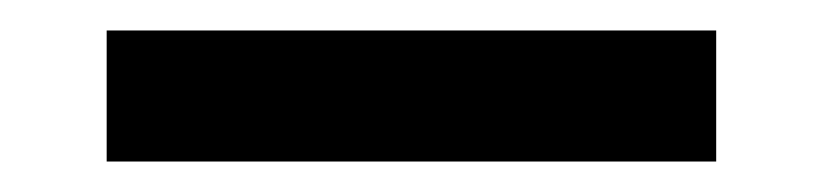

<svg xmlns="http://www.w3.org/2000/svg" viewBox="-20 50 540 126"><path d="M50 156H450V70H50Z"/></svg>

Font: Noto Sans Mono CJK SC
Style: Bold
Weight: 700
Designer: Ryoko NISHIZUKA 西塚涼子 (kana, bopomofo & ideographs); Paul D. Hunt (Latin, Greek & Cyrillic); Sandoll Communications 산돌커뮤니
Foundry: Adobe
Version: Version 2.004;hotconv 1.0.118;makeotfexe 2.5.65603